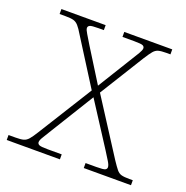

<svg xmlns="http://www.w3.org/2000/svg" viewBox="-105 -631 704 726"><g transform="rotate(20 247.0 -268.0)"><path d="M-3 0V-20H25Q46 -20 57 -23Q68 -26 77 -36.5Q86 -47 99 -68L235 -286L120 -468Q107 -490 98 -500Q89 -510 78 -513Q67 -516 46 -516H22V-536H200V-516H179Q151 -516 144 -512.5Q137 -509 137 -502Q137 -495 146 -480.5Q155 -466 168 -444L251 -311L333 -444Q347 -466 355.5 -480.5Q364 -495 364 -502Q364 -509 357.5 -512.5Q351 -516 322 -516H275V-536H468V-516H452Q431 -516 420 -513Q409 -510 400.5 -500Q392 -490 378 -468L267 -289L409 -68Q423 -47 431.5 -36.5Q440 -26 451 -23Q462 -20 483 -20H497V0H307V-20H350Q379 -20 385.5 -23.5Q392 -27 392 -34Q392 -42 383.5 -56Q375 -70 361 -92L250 -264L144 -92Q131 -70 122 -56Q113 -42 113 -34Q113 -27 120 -23.5Q127 -20 155 -20H211V0Z"/></g></svg>

Font: Noto Serif Khmer Thin
Style: Regular
Weight: 250
Version: Version 2.003